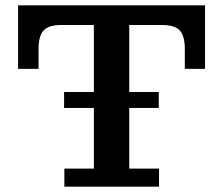

<svg xmlns="http://www.w3.org/2000/svg" viewBox="-20 -702 839 722"><path d="M222 0V-68H333V-296H221V-356H333V-608H210Q163 -608 144 -587.5Q125 -567 125 -518V-443H48V-682H751V-443H675V-518Q675 -567 656 -587.5Q637 -608 589 -608H466V-356H577V-296H466V-68H578V0Z"/></svg>

Font: Montagu Slab 16pt Medium
Style: Regular
Weight: 500
Designer: Florian Karsten
Foundry: Florian Karsten
Version: Version 1.000; ttfautohint (v1.8.3)